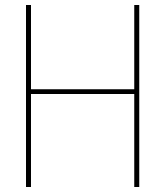

<svg xmlns="http://www.w3.org/2000/svg" viewBox="-20 -748 662 768"><path d="M84 -728H104V-391H517V-728H537V0H517V-372H104V0H84Z"/></svg>

Font: Murecho Thin Thin
Style: Regular
Weight: 250
Version: Version 1.010